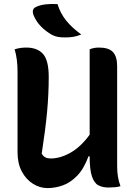

<svg xmlns="http://www.w3.org/2000/svg" viewBox="-20 -954 690 985"><path d="M224 11Q185 11 149.5 -11Q114 -33 92 -74Q70 -115 70 -173V-587Q70 -652 55 -701Q71 -706 85 -708Q99 -710 115 -710Q171 -710 200.5 -677.5Q230 -645 230 -559Q230 -471 221.5 -379.5Q213 -288 194 -166Q202 -152 213 -146.5Q224 -141 240 -141Q289 -141 341.5 -170.5Q394 -200 440 -263V-701Q461 -710 488 -710Q538 -710 559.5 -687Q581 -664 581 -614V-101Q581 -73 585 -48Q589 -23 598 1Q587 5 570.5 6.5Q554 8 537 8Q506 8 484.5 -3.5Q463 -15 451.5 -49.5Q440 -84 440 -152H434Q410 -87 375 -51.5Q340 -16 301 -2.5Q262 11 224 11ZM275 -933Q290 -885 319.5 -848.5Q349 -812 397 -777Q374 -768 356 -765Q338 -762 315 -762Q293 -762 278 -764.5Q263 -767 247 -775Q215 -793 190.5 -818Q166 -843 153 -874Q140 -907 164 -918Q184 -928 212.5 -931.5Q241 -935 275 -933Z"/></svg>

Font: Recursive Sn Csl St
Style: Bold
Weight: 700
Version: Version 1.079;hotconv 1.0.112;makeotfexe 2.5.65598; ttfautoh